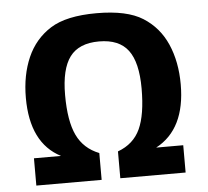

<svg xmlns="http://www.w3.org/2000/svg" viewBox="-51 -766 887 820"><g transform="rotate(-5 392.5 -355.5)"><path d="M60 -377Q60 -474 93 -549.5Q126 -625 194 -668Q262 -711 392 -711Q522 -711 590 -668Q658 -625 691 -549.5Q724 -474 724 -377Q724 -185 596 -117H712V0H432V-115Q500 -140 528 -201Q556 -262 556 -374Q556 -486 517 -538Q478 -590 392 -590Q306 -590 267 -538Q228 -486 228 -374.5Q228 -263 257 -202Q286 -141 352 -115V0H72V-117H188Q60 -183 60 -377Z"/></g></svg>

Font: Fix15 Mono
Style: Bold
Weight: 700
Designer: Carrois Corporate & Edenspiekermann AG
Foundry: Carrois Corporate GbR & Edenspiekermann AG
Version: Version 3.206